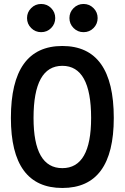

<svg xmlns="http://www.w3.org/2000/svg" viewBox="-20 -934 626 964"><path d="M293 9.8Q34.7 9.8 34.7 -341.8Q34.7 -703.1 293 -703.1Q551.3 -703.1 551.3 -341.8Q551.3 9.8 293 9.8ZM293 -89.8Q437.5 -89.8 437.5 -341.8Q437.5 -603.5 293 -603.5Q148.4 -603.5 148.4 -341.8Q148.4 -89.8 293 -89.8ZM399.4 -772.5Q370.1 -772.5 349.4 -793.2Q328.6 -814 328.6 -843.3Q328.6 -872.6 349.4 -893.3Q370.1 -914.1 399.4 -914.1Q428.7 -914.1 449.5 -893.3Q470.2 -872.6 470.2 -843.3Q470.2 -814 449.7 -793.2Q429.2 -772.5 399.4 -772.5ZM186.5 -772.5Q157.2 -772.5 136.5 -793.2Q115.7 -814 115.7 -843.3Q115.7 -872.6 136.5 -893.3Q157.2 -914.1 186.5 -914.1Q216.3 -914.1 236.8 -893.3Q257.3 -872.6 257.3 -843.3Q257.3 -814 236.8 -793.2Q216.3 -772.5 186.5 -772.5Z"/></svg>

Font: Cascadia Code Medium
Style: Regular
Weight: 500
Monospace: yes
Designer: Aaron Bell
Foundry: Saja Typeworks
Version: Version 2407.024